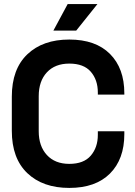

<svg xmlns="http://www.w3.org/2000/svg" viewBox="-20 -908 660 942"><path d="M38 -266V-434Q38 -569 114 -641.5Q190 -714 320 -714Q449 -714 519.5 -643.5Q590 -573 590 -450V-444H460V-454Q460 -516 425.5 -556Q391 -596 320 -596Q250 -596 210 -553Q170 -510 170 -436V-264Q170 -191 210 -147.5Q250 -104 320 -104Q391 -104 425.5 -144.5Q460 -185 460 -246V-264H590V-250Q590 -127 519.5 -56.5Q449 14 320 14Q190 14 114 -58.5Q38 -131 38 -266ZM242 -758 312 -888H458L354 -758Z"/></svg>

Font: Space Grotesk Frontify
Style: Bold
Weight: 700
Designer: Florian Karsten
Version: Version 2.000